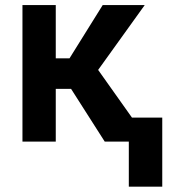

<svg xmlns="http://www.w3.org/2000/svg" viewBox="-20 -548 676 743"><path d="M195.8 -528.3V0H66.9V-528.3ZM540 -528.3 307.1 -204.1H169.9L153.8 -322.3H249L377.4 -528.3ZM385.3 0 240.7 -226.6 348.1 -293.9 556.6 0ZM607.9 -92.8V174.3H478.5V-92.8Z"/></svg>

Font: Roboto SemiBold
Style: Regular
Weight: 600
Designer: Christian Robertson
Foundry: Google
Version: Version 3.009; 2024